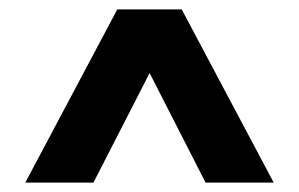

<svg xmlns="http://www.w3.org/2000/svg" viewBox="-20 -760 638 410"><path d="M34 -370 230.5 -740H368L564.5 -370H419L299.5 -604L179.5 -370Z"/></svg>

Font: Encode Sans SmCnd
Style: Bold
Weight: 700
Width: 4
Designer: Multiple Designers
Foundry: Impallari Type
Version: Version 3.002; ttfautohint (v1.8.3) -l 8 -r 50 -G 200 -x 14 